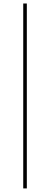

<svg xmlns="http://www.w3.org/2000/svg" viewBox="-20 -800 278 1070"><path d="M109.5 250V-780.5H129.5V250Z"/></svg>

Font: Bodoni Moda
Style: Bold
Weight: 700
Designer: Owen Earl
Foundry: indestructible type
Version: Version 2.005